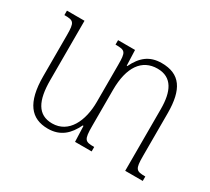

<svg xmlns="http://www.w3.org/2000/svg" viewBox="-106 -676 941 862"><g transform="rotate(30 364.5 -245.5)"><path d="M648 -98V-319C648 -443 608 -501 513 -501C449 -501 413 -469 385 -412H382L379 -492H291V-469C342 -469 347 -464 347 -395V-204C347 -106 307 -20 221 -20C146 -20 117 -79 117 -184V-492H26V-469C74 -469 81 -464 81 -396V-184C81 -47 129 10 216 10C282 10 319 -27 345 -81H349L352 0H438V-23C390 -23 383 -28 383 -101V-287C383 -406 429 -470 509 -470C585 -470 612 -410 612 -320V0H703V-23C655 -23 648 -29 648 -98Z"/></g></svg>

Font: Noto Serif Armenian Condensed ExtraLight
Style: Regular
Weight: 200
Width: 3
Designer: Monotype Design Team
Foundry: Monotype Imaging Inc.
Version: Version 2.008